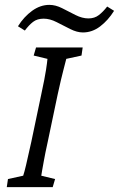

<svg xmlns="http://www.w3.org/2000/svg" viewBox="-20 -768 488 788"><path d="M7.8 0 12.7 -33.2 75.2 -46.9Q80.1 -61.5 86.9 -90.3Q93.8 -119.1 108.4 -185.5L149.4 -380.9Q164.1 -449.2 168.9 -481.4Q173.8 -513.7 174.8 -526.4L118.2 -540L127.9 -573.2H319.3L314.5 -540L252 -526.4Q249 -513.7 240.2 -480.5Q231.4 -447.3 216.8 -380.9L175.8 -185.5Q165 -136.7 160.2 -108.9Q155.3 -81.1 152.8 -67.9Q150.4 -54.7 149.4 -46.9L206.1 -33.2L196.3 0ZM419.9 -741.2 448.2 -723.6Q423.8 -684.6 391.1 -659.7Q358.4 -634.8 320.3 -634.8Q295.9 -634.8 268.1 -648.9Q240.2 -663.1 212.4 -677.2Q184.6 -691.4 159.2 -691.4Q132.8 -691.4 115.7 -678.2Q98.6 -665 82 -642.6L53.7 -660.2Q78.1 -699.2 111.8 -723.6Q145.5 -748 182.6 -748Q208 -748 234.9 -734.4Q261.7 -720.7 289.6 -706.5Q317.4 -692.4 342.8 -692.4Q368.2 -692.4 385.7 -706.1Q403.3 -719.7 419.9 -741.2Z"/></svg>

Font: Crimson Pro Light
Style: Italic
Weight: 300
Italic angle: -12°
Designer: Jacques Le Bailly
Foundry: Baron von Fonthausen
Version: Version 1.003